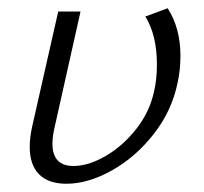

<svg xmlns="http://www.w3.org/2000/svg" viewBox="-20 -441 495 465"><path d="M113 -136Q107 -112 107 -93Q107 -39 158 -39Q194 -39 235.5 -63Q277 -87 309.5 -128Q342 -169 353 -219Q360 -248 360 -285Q360 -356 332 -401L386 -421Q417 -373 417 -306Q417 -271 410 -240Q396 -172 352 -116Q308 -60 250.5 -28Q193 4 141 4Q97 4 74.5 -19Q52 -42 52 -85Q52 -108 58 -135L121 -413H175Z"/></svg>

Font: Ysabeau Infant Semilight
Style: Italic
Weight: 300
Italic angle: -12°
Designer: Christian Thalmann (Catharsis Fonts)
Version: Version 0.003